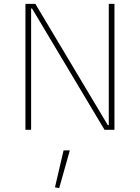

<svg xmlns="http://www.w3.org/2000/svg" viewBox="-20 -670 722 991"><path d="M308.1 106.4 263.7 296.9 285.6 300.8 340.3 106.4ZM541.5 -649.9V-23.9H536.6L162.6 -649.9H111.3V0H140.6V-626H145.5L519.5 0H570.8V-649.9Z"/></svg>

Font: Estedad VF
Style: Regular
Weight: 100
Designer: Amin Abedi
Version: Version 7.3